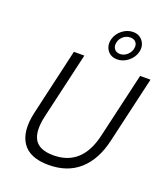

<svg xmlns="http://www.w3.org/2000/svg" viewBox="-164 -1041 1019 1164"><g transform="rotate(20 345.0 -459.5)"><path d="M458 -736.3Q416 -736.3 394.3 -766.1Q372.6 -795.9 382.3 -837.4Q392.1 -875.5 424.1 -900.6Q456.1 -925.8 493.7 -925.8Q534.2 -925.8 556.6 -895.5Q579.1 -865.2 569.3 -825.2Q560.1 -788.1 527.8 -762.2Q495.6 -736.3 458 -736.3ZM462.4 -772.9Q488.8 -772.9 509.5 -792.2Q530.3 -811.5 533.7 -837.9Q537.1 -859.9 524.9 -874.3Q512.7 -888.7 489.3 -888.7Q461.9 -888.7 441.4 -869.9Q420.9 -851.1 418 -825.7Q414.6 -803.7 426.8 -788.3Q439 -772.9 462.4 -772.9ZM285.6 7.3Q162.6 7.3 115.5 -63.5Q68.4 -134.3 97.7 -261.7L196.3 -689.9H263.7L165 -263.7Q141.1 -160.6 171.4 -109.1Q201.7 -57.6 293.5 -57.6Q478 -57.6 526.4 -271L623.5 -689.9H690.4L591.3 -261.7Q562 -131.8 484.9 -62.3Q407.7 7.3 285.6 7.3Z"/></g></svg>

Font: HK Grotesk Legacy
Style: Italic
Weight: 400
Italic angle: -13°
Designer: Alfredo Marco Pradil
Foundry: Hanken Design Co.
Version: Version 2.022;PS 002.022;hotconv 1.0.88;makeotf.lib2.5.64775